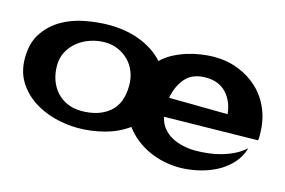

<svg xmlns="http://www.w3.org/2000/svg" viewBox="-73 -612 1234 831"><g transform="rotate(15 544.0 -197.0)"><path d="M1078.1 -168Q1078.1 -161.1 1078.1 -154.8Q1078.1 -148.4 1077.1 -140.6L657.2 -133.8Q663.1 -104.5 680.2 -84Q697.3 -63.5 720.2 -51.3Q743.2 -39.1 770.5 -33.2Q797.9 -27.3 825.2 -27.3Q853.5 -27.3 883.3 -30.8Q913.1 -34.2 941.9 -42.5Q970.7 -50.8 997.1 -64Q1023.4 -77.1 1044.9 -96.7Q1033.2 -55.7 1004.9 -25.4Q976.6 4.9 939 23.9Q901.4 43 858.9 52.2Q816.4 61.5 777.3 61.5Q743.2 61.5 708 54.2Q672.9 46.9 640.6 32.2Q608.4 17.6 580.6 -4.4Q552.7 -26.4 532.2 -54.7Q484.4 -20.5 425.8 -5.4Q367.2 9.8 308.6 9.8Q255.9 9.8 202.6 -4.4Q149.4 -18.6 106.4 -47.4Q63.5 -76.2 36.6 -120.1Q9.8 -164.1 9.8 -223.6Q9.8 -290 38.6 -334.5Q67.4 -378.9 112.8 -406.2Q158.2 -433.6 215.3 -444.8Q272.5 -456.1 328.1 -456.1Q360.4 -456.1 394.5 -450.7Q428.7 -445.3 460.4 -433.6Q492.2 -421.9 520.5 -403.8Q548.8 -385.7 571.3 -360.4Q591.8 -380.9 619.6 -396Q647.5 -411.1 678.2 -420.9Q709 -430.7 740.7 -435.5Q772.5 -440.4 800.8 -440.4Q859.4 -440.4 910.2 -420.4Q960.9 -400.4 998.5 -364.7Q1036.1 -329.1 1057.1 -278.8Q1078.1 -228.5 1078.1 -168ZM919.9 -215.8Q915 -271.5 881.3 -308.1Q847.7 -344.7 789.1 -344.7Q729.5 -344.7 698.2 -309.1Q667 -273.4 657.2 -218.8ZM476.6 -225.6Q476.6 -257.8 465.8 -285.6Q455.1 -313.5 435.1 -334Q415 -354.5 387.7 -366.7Q360.4 -378.9 328.1 -378.9Q294.9 -378.9 263.7 -368.7Q232.4 -358.4 207.5 -338.9Q182.6 -319.3 167.5 -291.5Q152.3 -263.7 152.3 -227.5Q152.3 -193.4 162.6 -164.1Q172.9 -134.8 192.4 -112.8Q211.9 -90.8 240.2 -78.1Q268.6 -65.4 304.7 -65.4Q382.8 -65.4 429.7 -105Q476.6 -144.5 476.6 -225.6Z"/></g></svg>

Font: Fontdiner Swanky
Style: Regular
Weight: 400
Designer: Font Diner, Inc
Foundry: Font Diner, Inc
Version: Version 1.001